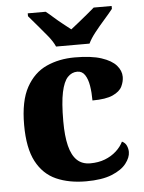

<svg xmlns="http://www.w3.org/2000/svg" viewBox="-54 -810 650 864"><g transform="rotate(-5 270.5 -378.0)"><path d="M300 10Q223 10 165.5 -15.5Q108 -41 76 -101.5Q44 -162 44 -267Q44 -375 78 -436.5Q112 -498 169 -524Q226 -550 297 -550Q372 -550 417.5 -535Q463 -520 484 -496Q505 -472 505 -444Q505 -423 494.5 -401Q484 -379 452.5 -364.5Q421 -350 360 -350Q360 -386 355 -416.5Q350 -447 337.5 -466Q325 -485 303 -485Q278 -485 259.5 -465.5Q241 -446 231 -399Q221 -352 221 -268Q221 -201 232 -157Q243 -113 266 -91Q289 -69 326 -69Q363 -69 392.5 -80.5Q422 -92 443.5 -111.5Q465 -131 476 -154Q491 -147 497 -133Q503 -119 503 -105Q503 -80 482 -53Q461 -26 416.5 -8Q372 10 300 10ZM218 -606Q208 -629 186.5 -655.5Q165 -682 142.5 -708Q120 -734 104 -753V-766H185Q198 -756 217 -739Q236 -722 257 -705.5Q278 -689 293 -677Q308 -689 329 -705.5Q350 -722 370 -739Q390 -756 402 -766H483V-753Q468 -734 445 -708Q422 -682 401 -655.5Q380 -629 369 -606Z"/></g></svg>

Font: Noto Serif Hebrew ExtraBold
Style: Regular
Weight: 800
Version: Version 2.003